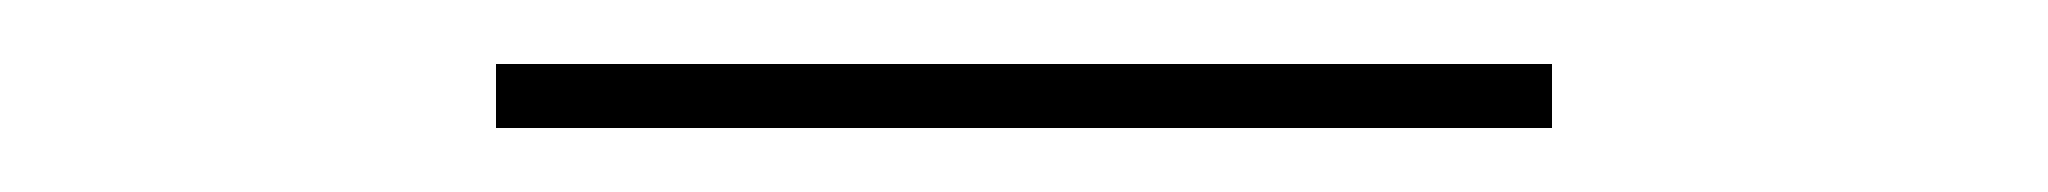

<svg xmlns="http://www.w3.org/2000/svg" viewBox="-20 -850 640 60"><path d="M135 -810V-830H465V-810Z"/></svg>

Font: M PLUS Code Latin Expanded Thin
Style: Regular
Weight: 250
Width: 7
Designer: Coji Morishita
Foundry: UNDERFOREST DESIGN
Version: Version 1.002; ttfautohint (v1.8.3)